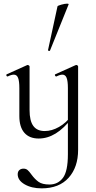

<svg xmlns="http://www.w3.org/2000/svg" viewBox="-20 -751 525 1052"><path d="M225 -33Q264 -33 303.5 -55.5Q343 -78 371 -117L376 -106Q330 -47 285 -19.5Q240 8 192 8Q141 8 113.5 -23.5Q86 -55 86 -115V-268Q86 -307 79 -324.5Q72 -342 56 -342Q42 -342 22 -332H21Q17 -332 15 -337Q13 -342 17 -344L128 -394L131 -395Q134 -395 138 -392.5Q142 -390 142 -387V-148Q142 -89 162.5 -61Q183 -33 225 -33ZM208 281Q153 281 115 259Q77 237 77 204Q77 189 86 181Q95 173 109 173Q122 173 131 180.5Q140 188 152 205Q171 231 191.5 245.5Q212 260 251 260Q297 260 324.5 224Q352 188 352 94V-268Q352 -307 345 -324.5Q338 -342 322 -342Q309 -342 289 -332H288Q284 -332 281.5 -337Q279 -342 283 -344L394 -394L398 -395Q401 -395 404.5 -392.5Q408 -390 408 -387V70Q408 165 356 223Q304 281 208 281ZM250 -472Q247 -472 244.5 -473.5Q242 -475 243 -476L295 -716Q296 -720 316 -725.5Q336 -731 348 -731Q357 -731 356 -727L254 -474Q254 -472 250 -472Z"/></svg>

Font: Cormorant Infant
Style: Regular
Weight: 400
Designer: Christian Thalmann (Catharsis Fonts)
Foundry: Catharsis Fonts
Version: Version 4.000